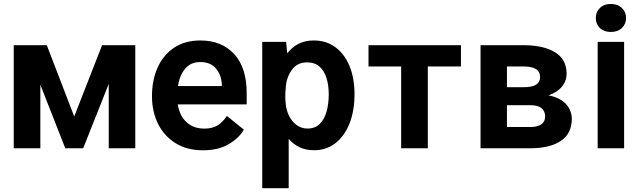

<svg xmlns="http://www.w3.org/2000/svg" viewBox="-20 -760 3286 984"><path d="M360.4 -163 503.2 -528.4H673.3V0H537.3V-329.9L406.2 0H314.6L186.8 -325.6V0H50.4V-528.4H219.8Z M1020.6 10.3Q938.6 10.3 880 -26.1Q821.4 -62.5 790.1 -125.2Q758.9 -187.9 758.9 -267Q758.9 -349.8 788 -414.2Q817.1 -478.7 872.5 -515.6Q927.9 -552.6 1006.7 -552.6Q1116.1 -552.6 1180.2 -483Q1244.3 -413.4 1244.3 -282V-225.1H891Q900.6 -165.8 936.4 -133.3Q972.3 -100.9 1027.3 -100.9Q1067.5 -100.9 1094.5 -117.2Q1121.4 -133.5 1142.8 -165.8L1229.8 -95.5Q1205.6 -52.9 1152.3 -21.3Q1099.1 10.3 1020.6 10.3ZM1006.4 -442.1Q957.7 -442.1 929.2 -408.2Q900.6 -374.3 891.7 -318.9H1117.2Q1117.2 -370 1089.1 -406.1Q1061.1 -442.1 1006.4 -442.1Z M1323.9 204.5V-545.5H1446.4L1452.1 -486.5Q1475.5 -517.4 1509.1 -535Q1542.6 -552.6 1588.4 -552.6Q1652.3 -552.6 1699.2 -517.8Q1746.1 -483 1771.5 -421Q1796.9 -359 1796.9 -277Q1796.9 -192.5 1771.5 -127.8Q1746.1 -63.2 1699.6 -26.6Q1653.1 9.9 1589.8 9.9Q1547.2 9.9 1515.1 -5.5Q1483 -21 1459.5 -48.3V204.5ZM1664.8 -277Q1664.8 -322.1 1653.6 -359.2Q1642.4 -396.3 1617.9 -418.3Q1593.4 -440.3 1553.6 -440.3Q1502.8 -440.3 1474.3 -400Q1445.7 -359.7 1443.9 -302.2Q1442.1 -288.4 1442.1 -266.9Q1442.1 -245.4 1443.9 -233.7Q1445.7 -200.3 1459.7 -169.9Q1473.7 -139.6 1498.4 -120.4Q1523.1 -101.2 1556.5 -101.2Q1594.1 -101.2 1618.1 -124.5Q1642 -147.7 1653.4 -187.5Q1664.8 -227.3 1664.8 -277Z M2342.3 -528.4V-419.4H2172.6V0H2035.9V-419.4H1868.6V-528.4Z M2696 0H2442.8V-528.4H2661.9Q2764.6 -528.4 2824.2 -492.4Q2883.9 -456.3 2883.9 -381.7Q2883.9 -345.5 2860.1 -316.2Q2836.3 -286.9 2791.2 -271.3Q2851.9 -259.2 2881.2 -226.2Q2910.5 -193.2 2910.5 -150.6Q2910.5 -76 2854.4 -38Q2798.3 0 2696 0ZM2578.1 -419.4V-313.2H2664.4Q2707.7 -313.2 2727.8 -326.2Q2747.9 -339.1 2747.9 -364Q2747.9 -393.5 2726.2 -406.4Q2704.5 -419.4 2661.9 -419.4ZM2773.8 -163.7Q2773.8 -189.6 2755.9 -205.3Q2737.9 -220.9 2696 -220.9H2578.1V-109H2696Q2773.8 -109 2773.8 -163.7Z M3033.4 -668Q3033.4 -698.2 3054.3 -718.9Q3075.3 -739.7 3110.4 -739.7Q3146 -739.7 3167.3 -718.9Q3188.6 -698.2 3188.6 -668Q3188.6 -636.7 3167.3 -616.5Q3146 -596.2 3110.4 -596.2Q3075.3 -596.2 3054.3 -616.5Q3033.4 -636.7 3033.4 -668ZM3178.6 -545.5V0H3043V-545.5Z"/></svg>

Font: Interface
Style: Bold
Weight: 700
Designer: Rasmus Andersson
Foundry: rsms
Version: Version 1.8